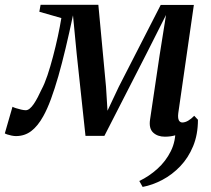

<svg xmlns="http://www.w3.org/2000/svg" viewBox="-50 -542 853 776"><path d="M616.5 10.5Q587 10.5 569 -6.2Q551 -23 556.5 -59L595 -318L621 -481.5L544.5 -330L372 7H295.5L260 -324L245 -480Q230 -409 215.2 -347.2Q200.5 -285.5 185.8 -234Q171 -182.5 156 -141.8Q141 -101 125 -72.5Q103 -32.5 76.2 -12.2Q49.5 8 14.5 8Q6.5 8 -3.2 6Q-13 4 -20.5 1.5Q-28 -1 -30.5 -3L0.5 -110.5Q4.5 -108 14.5 -104.8Q24.5 -101.5 35.8 -99Q47 -96.5 54 -96.5Q62 -96.5 70.2 -103.2Q78.5 -110 86.5 -121.8Q94.5 -133.5 102.5 -148.8Q110.5 -164 118 -180.5Q130 -202.5 141.8 -237.5Q153.5 -272.5 164.2 -313.2Q175 -354 183.8 -394.8Q192.5 -435.5 198 -469L109 -494.5L114 -522.5H347.5L378.5 -191L384.5 -94.5L430 -191L599.5 -522H733.5L670.5 -84.5Q669 -73 670.2 -64.5Q671.5 -56 676 -51.5Q680.5 -47 687 -47Q698 -47 710.5 -54.2Q723 -61.5 735 -74L750 -58Q743 -48.5 730.2 -36.8Q717.5 -25 700.8 -14.2Q684 -3.5 662.8 3.5Q641.5 10.5 616.5 10.5ZM750 -58Q750 2 730.5 49Q711 96 678.5 130Q646 164 606.2 185Q566.5 206 526.5 213.5L513 189.5Q552 171 586 140.5Q620 110 640.5 68.8Q661 27.5 659 -23.5Z"/></svg>

Font: Merriweather 96pt Medium
Style: Italic
Weight: 500
Italic angle: -7.8°
Version: Version 2.101